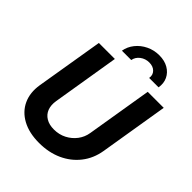

<svg xmlns="http://www.w3.org/2000/svg" viewBox="-261 -1097 1255 1255"><g transform="rotate(45 367.0 -469.5)"><path d="M320.3 11.2Q228 11.2 164.3 -23.4Q100.6 -58.1 72.5 -119.1Q44.4 -180.2 57.1 -259.3L134.8 -727.5H282.7L206.1 -261.7Q199.2 -218.8 211.4 -187Q223.6 -155.3 253.2 -137.5Q282.7 -119.6 326.7 -119.6Q374.5 -119.6 413.6 -139.9Q452.6 -160.2 478.5 -194.3Q504.4 -228.5 511.2 -271.5L586.4 -727.5H734.4L655.8 -249.5Q642.6 -170.4 596.7 -111.8Q550.8 -53.2 480 -21Q409.2 11.2 320.3 11.2ZM471.7 -950.2Q520.5 -950.2 555.4 -929.9Q590.3 -909.7 606.7 -875.2Q623 -840.8 615.7 -798.3H528.8Q534.2 -829.6 513.9 -850.1Q493.7 -870.6 458.5 -870.6Q422.9 -870.6 395.8 -850.1Q368.7 -829.6 363.3 -798.3H276.9Q284.2 -840.8 311.8 -875.2Q339.4 -909.7 381.1 -929.9Q422.9 -950.2 471.7 -950.2Z"/></g></svg>

Font: Inter 24pt
Style: Bold Italic
Weight: 700
Italic angle: -9.3988°
Version: Version 4.001;git-66647c0bb